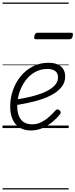

<svg xmlns="http://www.w3.org/2000/svg" viewBox="-20 -1018 600 1526"><path d="M226 19Q172 19 135 -4.5Q98 -28 79.5 -71Q61 -114 61 -171Q61 -239 83 -301.5Q105 -364 145.5 -413Q186 -462 241.5 -490.5Q297 -519 364 -519Q412 -519 441.5 -504.5Q471 -490 484.5 -465.5Q498 -441 498 -411Q498 -364 471.5 -329.5Q445 -295 401 -269.5Q357 -244 304 -227Q251 -210 197 -199Q143 -188 97 -181L101 -227Q142 -232 188.5 -241.5Q235 -251 279.5 -265Q324 -279 360.5 -298.5Q397 -318 419 -344Q441 -370 441 -404Q441 -437 418.5 -453.5Q396 -470 357 -470Q303 -470 259 -445.5Q215 -421 183.5 -379Q152 -337 134.5 -284Q117 -231 117 -176Q117 -129 130 -96.5Q143 -64 169.5 -47Q196 -30 236 -30Q277 -30 311.5 -48.5Q346 -67 373.5 -92.5Q401 -118 421 -140Q429 -149 437.5 -148.5Q446 -148 454 -141Q461 -134 462.5 -126.5Q464 -119 456 -109Q430 -76 394.5 -47Q359 -18 316.5 0.5Q274 19 226 19ZM267 -706Q255 -706 252.5 -712.5Q250 -719 253 -731Q256 -744 262 -751Q268 -758 279 -758H544Q556 -758 558.5 -751Q561 -744 558 -731Q555 -718 549 -712Q543 -706 531 -706ZM0 478H526V488H0ZM0 -20H526V0H0ZM0 -505H526V-500H0ZM0 -998H526V-988H0Z"/></svg>

Font: Playwrite AU SA Guides
Style: Regular
Weight: 400
Designer: Veronika Burian, José Scaglione
Foundry: TypeTogether
Version: Version 1.003